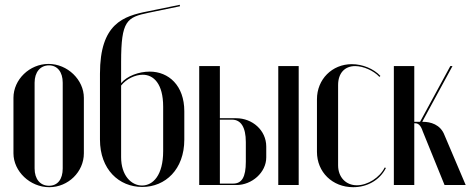

<svg xmlns="http://www.w3.org/2000/svg" viewBox="-20 -770 1958 799"><path d="M182 -504C103 -504 36 -439 36 -363V-132C36 -57 105 9 185 9C264 9 329 -55 329 -132V-363C329 -438 261 -504 182 -504ZM184 -498C219 -498 241 -470 241 -426V-69C241 -24 220 3 184 3C147 3 124 -25 124 -69V-426C124 -469 147 -498 184 -498Z M396 -189C396 -65 475 8 572 8C668 8 747 -65 747 -189V-307C747 -414 682 -472 603 -472C558 -472 509 -454 484 -424V-512C484 -685 508 -698 599 -717L729 -744L728 -750L596 -723C493 -703 396 -672 396 -463ZM484 -414C506 -442 543 -459 574 -459C619 -459 659 -422 659 -326V-141C659 -41 617 2 571 2C526 2 484 -40 484 -116Z M895 -278V-495H809V0H964C1028 0 1088 -52 1088 -115V-160C1088 -228 1030 -278 963 -278ZM1138 -495V0H1223V-495ZM1003 -97C1003 -32 986 -6 950 -6H895V-272H946C982 -272 1003 -241 1003 -179Z M1299 -357V-138C1299 -54 1363 9 1450 9C1509 9 1561 -21 1586 -71L1581 -73C1560 -31 1510 1 1465 1C1419 1 1387 -33 1387 -82V-416C1387 -465 1414 -495 1458 -495C1492 -495 1535 -476 1559 -450L1563 -454C1535 -484 1489 -503 1444 -503C1362 -503 1299 -440 1299 -357Z M1830 0H1918L1830 -207C1813 -253 1770 -263 1741 -263H1737L1863 -495H1854L1728 -263H1704V-495H1619V0H1704V-257H1708C1720 -257 1731 -249 1739 -224Z"/></svg>

Font: Moniqa SemBd Display
Style: Regular
Weight: 600
Designer: Rajesh Rajput
Foundry: Rajesh Rajput
Version: Version 1.000